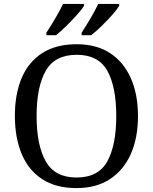

<svg xmlns="http://www.w3.org/2000/svg" viewBox="-20 -951 782 981"><path d="M371 10Q265 10 195 -36Q125 -82 90.5 -165Q56 -248 56 -359Q56 -470 90.5 -552Q125 -634 195.5 -679.5Q266 -725 372 -725Q473 -725 542.5 -679.5Q612 -634 648.5 -551.5Q685 -469 685 -358Q685 -247 648.5 -164.5Q612 -82 542 -36Q472 10 371 10ZM371 -44Q483 -44 528.5 -127Q574 -210 574 -358Q574 -507 528.5 -589Q483 -671 372 -671Q260 -671 213.5 -589Q167 -507 167 -358Q167 -210 213.5 -127Q260 -44 371 -44ZM397 -784Q418 -816 442 -856.5Q466 -897 482 -931H589V-921Q579 -904 553.5 -875Q528 -846 498.5 -817.5Q469 -789 446 -771H397ZM217 -784Q238 -816 262 -856.5Q286 -897 302 -931H409V-921Q399 -904 373 -875Q347 -846 318 -817.5Q289 -789 266 -771H217Z"/></svg>

Font: Noto Serif Dogra
Style: Regular
Weight: 400
Designer: Ek Type
Foundry: Ek Type
Version: Version 1.005